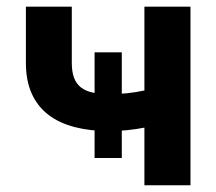

<svg xmlns="http://www.w3.org/2000/svg" viewBox="-20 -548 640 568"><path d="M340.3 -80.6H259.8V-393.1H340.3ZM543.5 0H407.2V-170.4Q381.8 -165.5 355.2 -162.8Q328.6 -160.2 303.7 -160.2Q246.6 -160.2 200.7 -172.1Q154.8 -184.1 122.8 -208.7Q90.8 -233.4 73.7 -271.5Q56.6 -309.6 56.6 -362.3V-528.3H192.4V-362.3Q192.4 -335.9 199 -318.1Q205.6 -300.3 219.2 -289.6Q232.9 -278.8 253.9 -274.2Q274.9 -269.5 303.7 -269.5Q331.1 -269.5 356.4 -272.2Q381.8 -274.9 407.2 -280.3V-528.3H543.5Z"/></svg>

Font: Roboto Mono
Style: Bold
Weight: 700
Designer: Google
Version: Version 2.000985; 2015; ttfautohint (v1.3)